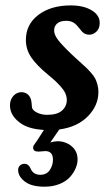

<svg xmlns="http://www.w3.org/2000/svg" viewBox="-20 -475 409 724"><path d="M99.1 -86.4Q100.1 -72.3 100.6 -70.3Q102.1 -59.1 119.4 -50.5Q136.7 -42 157.7 -42Q195.8 -42 213.9 -58.1Q231.9 -74.2 231.9 -98.1Q231.9 -110.8 226.3 -123.3Q220.7 -135.7 208.3 -149.4Q195.8 -163.1 187.3 -170.9Q178.7 -178.7 161.1 -193.4Q118.2 -228.5 97.9 -258.5Q77.6 -288.6 77.6 -324.2Q77.6 -383.3 124.8 -418.9Q171.9 -454.6 246.6 -454.6Q294.9 -454.6 325.4 -436.3Q356 -418 356 -388.7Q356 -367.7 343.8 -356Q331.5 -344.2 317.9 -344.2Q305.2 -344.2 296.9 -349.6Q288.6 -355 278.8 -368.7Q267.1 -384.3 256.1 -390.4Q245.1 -396.5 229.5 -396.5Q207 -396.5 195.6 -386.5Q184.1 -376.5 184.1 -359.9Q184.1 -343.8 199.5 -323.7Q214.8 -303.7 253.4 -267.1Q263.2 -257.8 280 -242.7Q296.9 -227.5 304.7 -220.2Q312.5 -212.9 323.2 -200.7Q334 -188.5 338.9 -179Q343.8 -169.4 347.4 -156.2Q351.1 -143.1 351.1 -128.4Q351.1 -77.1 311.5 -36.6Q272 3.9 203.6 13.2L169.9 62Q186.5 57.6 196.8 57.6Q227.1 57.6 249.8 76.2Q272.5 94.7 272.5 126.5Q272.5 142.6 265.1 159.9Q257.8 177.2 243.4 193.1Q229 209 204.1 219Q179.2 229 147.9 229Q98.6 229 73.5 209.5Q48.3 189.9 48.3 166Q48.3 155.8 55.2 149.2Q62 142.6 72.3 142.6Q87.4 142.6 95.2 160.2Q105 184.1 131.8 184.1Q155.8 184.1 167.7 166.3Q179.7 148.4 179.7 127Q179.7 94.7 150.4 94.7Q146.5 94.7 138.4 95.7Q130.4 96.7 124.5 96.7Q105 96.7 105 81.5Q105 77.1 106.7 74Q108.4 70.8 113.3 64.5Q118.2 58.1 121.1 53.2L145.5 15.1Q92.8 11.7 63 -6.8Q17.6 -36.1 17.6 -77.6Q17.6 -99.1 30.3 -113.3Q43 -127.4 61 -127.4Q76.7 -127.4 87.2 -116.7Q97.7 -106 99.1 -86.4Z"/></svg>

Font: Cooper* SemiBold
Style: Italic
Weight: 600
Italic angle: -7°
Designer: Owen Earl
Foundry: indestructible type*
Version: Version 0.001